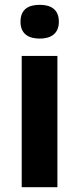

<svg xmlns="http://www.w3.org/2000/svg" viewBox="-20 -776 328 796"><path d="M145 -756C100 -756 65 -739 65 -686C65 -634 100 -616 145 -616C188 -616 224 -634 224 -686C224 -739 188 -756 145 -756ZM218 -544H70V0H218Z"/></svg>

Font: Noto Sans Display
Style: Bold
Weight: 700
Designer: Monotype Design Team
Foundry: Monotype Imaging Inc.
Version: Version 1.900